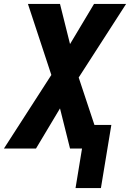

<svg xmlns="http://www.w3.org/2000/svg" viewBox="-26 -755 661 976"><path d="M358 201 391 0H330L279 -204L157 0H-6L235 -374L116 -735H279L330 -531L452 -735H615L374 -361L454 -120H540L487 201Z"/></svg>

Font: Iosevka SS04 Hv Ex Obl
Style: Regular
Weight: 900
Width: 7
Italic angle: -9°
Monospace: yes
Designer: Belleve Invis
Foundry: Belleve Invis
Version: Version 19.0.0; ttfautohint (v1.8.4)